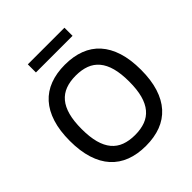

<svg xmlns="http://www.w3.org/2000/svg" viewBox="-241 -1074 1249 1249"><g transform="rotate(-45 384.0 -449.5)"><path d="M384.2 -737.2Q461.6 -737.2 522.4 -714.1Q583.1 -691.1 625.2 -644.4Q667.3 -597.7 689.5 -527.5Q711.6 -457.4 711.6 -363.6Q711.6 -269.9 689.5 -199.8Q667.3 -129.6 625.2 -82.9Q583.1 -36.2 522.4 -13.1Q461.6 9.9 384.2 9.9Q306.8 9.9 245.9 -13.3Q185 -36.6 142.9 -83.1Q100.9 -129.6 78.7 -199.8Q56.5 -269.9 56.5 -363.6Q56.5 -457.4 78.7 -527.5Q100.9 -597.7 142.9 -644.4Q185 -691.1 245.9 -714.1Q306.8 -737.2 384.2 -737.2ZM384.2 -90.2Q437.9 -90.2 478.7 -105.5Q519.5 -120.7 547.2 -153.8Q574.9 -186.8 589 -238.6Q603 -290.5 603 -363.6Q603 -436.8 589 -488.6Q574.9 -540.5 547.2 -573.5Q519.5 -606.5 478.7 -621.8Q437.9 -637.1 384.2 -637.1Q330.6 -637.1 289.8 -621.8Q248.9 -606.5 221.2 -573.5Q193.5 -540.5 179.5 -488.6Q165.5 -436.8 165.5 -363.6Q165.5 -290.5 179.5 -238.6Q193.5 -186.8 221.2 -153.8Q248.9 -120.7 289.8 -105.5Q330.6 -90.2 384.2 -90.2ZM552.6 -909.1V-834.5H215.6V-909.1Z"/></g></svg>

Font: Cannonade Med
Style: Regular
Weight: 500
Designer: Rasmus Andersson
Foundry: rsms
Version: Version 3.012;git-f93a4a705